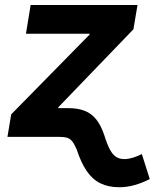

<svg xmlns="http://www.w3.org/2000/svg" viewBox="-20 -556 628 780"><path d="M10.3 0 25.4 -91.3 343.8 -415.5 344.2 -418.9H85.4L104.5 -535.6H538.6L522 -437L216.8 -120.1L196.8 0ZM464.4 204.6Q420.4 204.6 387.9 188.7Q355.5 172.9 332.3 138.9Q309.1 105 291.5 50.8Q282.2 29.3 273.4 18.3Q264.6 7.3 252.7 3.7Q240.7 0 220.2 0H161.6L181.2 -116.7H257.3Q295.9 -116.7 323.7 -106Q351.6 -95.2 371.1 -70.8Q390.6 -46.4 404.3 -4.9Q415.5 31.2 426.8 52Q438 72.8 451.9 81.5Q465.8 90.3 484.9 90.3Q500.5 90.3 518.8 85Q537.1 79.6 556.2 69.8L588.4 171.4Q558.1 187 527.1 195.8Q496.1 204.6 464.4 204.6Z"/></svg>

Font: Inter 20pt
Style: Bold Italic
Weight: 700
Italic angle: -9.3988°
Version: Version 4.001;git-66647c0bb